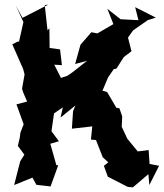

<svg xmlns="http://www.w3.org/2000/svg" viewBox="-20 -771 706 828"><path d="M295 -291 290 -216 378 -226 372 -169 394 -167 423 -93 447 -71 428 -56 445 -9 531 35 553 37 620 -20 624 27 666 -56 625 -64 621 -124 574 -118 529 -173 505 -224 507 -269 495 -304 482 -306 442 -374 422 -380 446 -437 477 -482 453 -470 482 -475 514 -525 547 -550 532 -609 554 -640 617 -684 652 -695 563 -740 577 -684 500 -688 443 -733 469 -667 400 -627 374 -632 327 -578 304 -495 356 -509C327 -488 301 -463 270 -444L243 -435L214 -492L247 -490L239 -558L194 -564L193 -649L185 -640L173 -749L188 -751L77 -694L48 -747L81 -676L62 -591L57 -592L33 -580L80 -473L86 -450L75 -388L81 -370L97 -333L51 -321L82 -235L68 -199L65 -176L57 -142L85 -104L67 -75L41 27L120 -5L137 26L198 33L231 -58L223 -59L197 -151L234 -162L202 -205L213 -282L251 -308L241 -264L305 -316Z"/></svg>

Font: Asimov Aggro
Style: Medium
Weight: 500
Designer: Google
Version: Version 2.000980; 2014